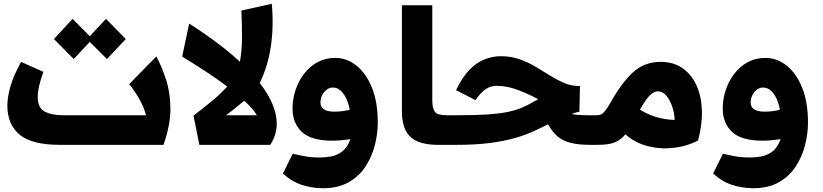

<svg xmlns="http://www.w3.org/2000/svg" viewBox="-20 -768 4363 1018"><path d="M298 0Q148 0 83.5 -54.5Q19 -109 19 -208Q19 -252 35 -309Q51 -366 92 -440L210 -387Q194 -342 187 -310.5Q180 -279 180 -254Q180 -196 217 -176.5Q254 -157 315 -157H754Q746 -192 723 -235Q700 -278 665 -322L809 -469Q839 -412 861 -344Q883 -276 883.5 -191.5Q884 -107 847 0ZM371 -455 266 -561 365 -668 456 -576 542 -668 647 -561 547 -455 456 -546Z M1006 -155Q1047 -186 1096.5 -226.5Q1146 -267 1185 -309Q1135 -347 1074 -387Q1013 -427 946 -468L983 -643Q1144 -540 1252 -441Q1263 -500 1263 -569.5Q1263 -639 1260 -712L1421 -748Q1432 -628 1416 -521.5Q1400 -415 1357 -328Q1428 -237 1443.5 -154Q1459 -71 1413 0H1037ZM1179 -157H1342Q1323 -190 1275 -234Q1246 -210 1221.5 -190Q1197 -170 1179 -157Z M1757 -461Q1818 -461 1869 -421Q1920 -381 1951.5 -304.5Q1983 -228 1983 -117Q1983 -61 1968 -0.5Q1953 60 1919.5 112.5Q1886 165 1830 197.5Q1774 230 1691 230Q1637 230 1582.5 213Q1528 196 1480 152L1532 47Q1561 54 1596 60.5Q1631 67 1676 67Q1702 67 1733 62Q1764 57 1792.5 36.5Q1821 16 1838 -30Q1809 -26 1785 -24Q1761 -22 1744 -22Q1629 -22 1580 -69Q1531 -116 1531 -192Q1531 -242 1546.5 -289.5Q1562 -337 1591.5 -376Q1621 -415 1663 -438Q1705 -461 1757 -461ZM1679 -225Q1679 -176 1753 -176Q1777 -176 1798 -179Q1819 -182 1834 -186Q1831 -209 1820 -236.5Q1809 -264 1790 -284Q1771 -304 1744 -304Q1719 -304 1699 -280Q1679 -256 1679 -225Z M2303 0Q2203 0 2157 -41.5Q2111 -83 2111 -179V-740H2272V-237Q2272 -193 2286 -175Q2300 -157 2347 -157H2386V0Z M2386 -157H2409Q2500 -157 2562 -161Q2624 -165 2667 -173.5Q2710 -182 2742 -195Q2774 -208 2805 -226Q2816 -232 2822.5 -236Q2829 -240 2834 -242Q2761 -280 2710.5 -296.5Q2660 -313 2613 -313Q2582 -313 2556 -296Q2530 -279 2501 -237L2398 -290Q2432 -361 2471 -400Q2510 -439 2552 -454.5Q2594 -470 2635 -470Q2689 -470 2734.5 -454Q2780 -438 2820 -414Q2860 -390 2898 -366.5Q2936 -343 2974 -327Q3012 -311 3055 -312L3052 -176Q3043 -174 3032.5 -171Q3022 -168 3011 -164Q3025 -160 3046.5 -158.5Q3068 -157 3102 -157H3140V0H3110Q3047 0 3005.5 -10.5Q2964 -21 2936 -45Q2908 -69 2886 -109Q2847 -89 2803.5 -69.5Q2760 -50 2704.5 -34.5Q2649 -19 2574.5 -9.5Q2500 0 2399 0H2386Q2356 0 2356 -78Q2356 -157 2386 -157Z M3140 -157H3145Q3157 -157 3167 -161.5Q3177 -166 3189 -181Q3201 -196 3219 -227Q3275 -328 3335.5 -384Q3396 -440 3483 -440Q3550 -440 3598 -407Q3646 -374 3672.5 -316Q3699 -258 3701.5 -183Q3704 -108 3681 -23Q3622 8 3551.5 16Q3481 24 3413.5 6.5Q3346 -11 3296 -56Q3270 -24 3237 -12Q3204 0 3150 0H3140Q3110 0 3110 -78Q3110 -157 3140 -157ZM3467 -284Q3451 -284 3429.5 -266Q3408 -248 3373 -187Q3404 -166 3451.5 -150Q3499 -134 3557 -132Q3556 -168 3544 -203Q3532 -238 3512.5 -261Q3493 -284 3467 -284Z M4038 -461Q4099 -461 4150 -421Q4201 -381 4232.5 -304.5Q4264 -228 4264 -117Q4264 -61 4249 -0.5Q4234 60 4200.5 112.5Q4167 165 4111 197.5Q4055 230 3972 230Q3918 230 3863.5 213Q3809 196 3761 152L3813 47Q3842 54 3877 60.5Q3912 67 3957 67Q3983 67 4014 62Q4045 57 4073.5 36.5Q4102 16 4119 -30Q4090 -26 4066 -24Q4042 -22 4025 -22Q3910 -22 3861 -69Q3812 -116 3812 -192Q3812 -242 3827.5 -289.5Q3843 -337 3872.5 -376Q3902 -415 3944 -438Q3986 -461 4038 -461ZM3960 -225Q3960 -176 4034 -176Q4058 -176 4079 -179Q4100 -182 4115 -186Q4112 -209 4101 -236.5Q4090 -264 4071 -284Q4052 -304 4025 -304Q4000 -304 3980 -280Q3960 -256 3960 -225Z"/></svg>

Font: Readex Pro
Style: Bold
Weight: 700
Designer: Bonnie Shaver-Troup, Thomas Jockin
Foundry: Lexend
Version: Version 1.203; ttfautohint (v1.8.3)